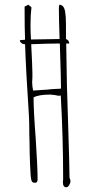

<svg xmlns="http://www.w3.org/2000/svg" viewBox="-20 -776 411 812"><path d="M246 -6 247 -18V-29Q247 -192 237 -372H234Q233 -371 232 -371Q231 -371 231 -371Q224 -371 212 -374L193 -376Q143 -376 122 -364Q122 -307 131 -191Q139 -68 139 -18Q139 -3 129 -3Q122 -3 118.5 -5Q115 -7 113 -13Q109 -25 107 -83Q105 -137 105 -166L104 -207Q104 -268 102 -292Q90 -472 86 -589H85Q77 -589 70.5 -594Q64 -599 64 -606L86 -608Q84 -649 84 -748L100 -756L113 -745Q109 -712 109 -671Q109 -636 111 -609L232 -611Q229 -698 229 -742Q229 -750 231 -756Q249 -756 255 -730Q259 -706 259 -675V-611Q265 -609 269 -604Q273 -599 273 -592H260Q262 -410 268 -256Q274 -67 274 -24Q278 -16 278 -10Q278 -2 272.5 7Q267 16 260 16Q246 16 246 -6ZM179 -397 199 -399 237 -401 238 -403Q238 -439 233 -592Q187 -592 112 -589Q117 -491 117 -468V-448Q116 -439 116 -428Q116 -413 120 -393Q127 -393 179 -397Z"/></svg>

Font: Amatic SC
Style: Regular
Weight: 400
Designer: Multiple Designers
Foundry: Vernon Adams
Version: Version 2.505